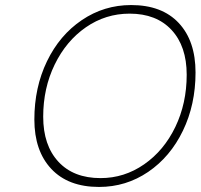

<svg xmlns="http://www.w3.org/2000/svg" viewBox="-20 -735 794 760"><path d="M116 -262Q116 -389 166 -492.5Q216 -596 304 -655.5Q392 -715 499 -715Q621 -715 687.5 -644Q754 -573 754 -448Q754 -321 704 -217.5Q654 -114 566.5 -54.5Q479 5 372 5Q250 5 183 -66.5Q116 -138 116 -262ZM719 -439Q719 -552 659 -616.5Q599 -681 493 -681Q398 -681 320 -627Q242 -573 196.5 -479.5Q151 -386 151 -273Q151 -160 211 -95Q271 -30 378 -30Q472 -30 550.5 -84.5Q629 -139 674 -232.5Q719 -326 719 -439Z"/></svg>

Font: Be Vietnam Thin
Style: Italic
Weight: 250
Italic angle: -9°
Designer: Gabriel Lam
Foundry: TypeRant
Version: Version 3.000